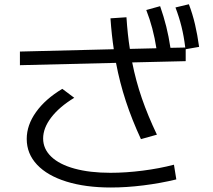

<svg xmlns="http://www.w3.org/2000/svg" viewBox="-20 -833 978 880"><path d="M102.5 -196.3Q102.5 -259.8 145.3 -319.6Q188 -379.4 265.6 -425.8L320.3 -384.8Q252 -343.3 214.8 -294.7Q177.7 -246.1 177.7 -198.2Q177.7 -150.4 215.1 -114.7Q252.4 -79.1 322 -60.1Q391.6 -41 486.3 -41Q557.1 -41 633.5 -50.8Q710 -60.5 777.3 -78.1L788.1 -10.7Q715.8 6.8 637.7 16.6Q559.6 26.4 488.3 26.4Q372.1 26.4 284.7 -0.7Q197.3 -27.8 149.9 -78.1Q102.5 -128.4 102.5 -196.3ZM511.7 -544.9 71.3 -534.2V-596.7L501.5 -607.4Q491.7 -671.9 486.3 -749L559.6 -753.9Q564.9 -672.9 575.2 -608.9L696.8 -611.8Q682.6 -704.6 650.4 -787.1L713.9 -804.7Q730.5 -757.3 741.9 -711.7Q753.4 -666 761.2 -613.8L829.1 -615.2Q822.8 -667 812 -710.4Q801.3 -753.9 784.2 -798.8L845.7 -813.5Q862.8 -768.6 873.8 -721.4Q884.8 -674.3 892.6 -618.2L831.1 -607.4V-552.7L585.9 -546.9Q602.5 -462.9 630.1 -382.8Q657.7 -302.7 699.2 -215.8L626 -195.3Q585 -283.7 556.9 -369.1Q528.8 -454.6 511.7 -544.9Z"/></svg>

Font: Pretendard JP
Style: Regular
Weight: 400
Designer: Base glyphs from Inter by Rasmus Andersson; Hangeul glyphs from Noto Sans CJK(Source Han Sans) by Jang Soo-young and Kan
Foundry: Kil Hyung-jin
Version: Version 1.309